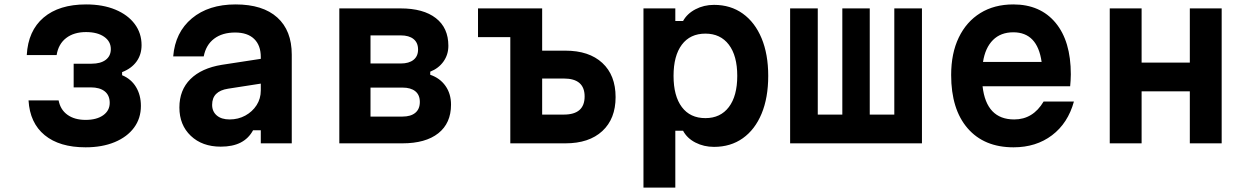

<svg xmlns="http://www.w3.org/2000/svg" viewBox="-20 -648 5640 868"><path d="M367 18Q249 18 182 -37Q115 -92 109 -194H245Q253 -152 285 -129Q317 -106 367 -106Q417 -106 446.5 -127Q476 -148 476 -183Q476 -217 453.5 -235Q431 -253 390 -253H313V-360H394Q435 -360 458 -377.5Q481 -395 481 -426Q481 -461 450.5 -482Q420 -503 369 -503Q314 -503 279 -476Q244 -449 236 -399H101Q107 -509 177 -568.5Q247 -628 369 -628Q445 -628 501.5 -604.5Q558 -581 589 -539.5Q620 -498 620 -444Q620 -401 597 -369.5Q574 -338 532 -322V-308Q573 -291 595 -254.5Q617 -218 617 -169Q617 -113 586 -71Q555 -29 498.5 -5.5Q442 18 367 18Z M1124 -59Q1104 -22 1068 -3.5Q1032 15 978 15Q894 15 842.5 -34Q791 -83 791 -162Q791 -241 841 -290.5Q891 -340 983 -355L1159 -382V-390Q1159 -443 1129 -472Q1099 -501 1043 -501Q985 -501 948 -473Q911 -445 901 -393H763Q772 -502 847.5 -565Q923 -628 1045 -628Q1168 -628 1233.5 -569Q1299 -510 1299 -401V0H1159V-59ZM939 -174Q939 -144 960 -126Q981 -108 1018 -108Q1057 -108 1089 -125.5Q1121 -143 1140 -172.5Q1159 -202 1159 -239V-270L1011 -247Q939 -236 939 -174Z M1514 0V-610H1791Q1894 -610 1950.5 -566Q2007 -522 2007 -441Q2007 -401 1985 -370Q1963 -339 1925 -324V-310Q1969 -295 1994 -259.5Q2019 -224 2019 -175Q2019 -91 1961.5 -45.5Q1904 0 1799 0ZM1655 -361H1792Q1829 -361 1849.5 -377.5Q1870 -394 1870 -424Q1870 -455 1849.5 -471.5Q1829 -488 1792 -488H1655ZM1655 -121H1800Q1837 -121 1857.5 -138Q1878 -155 1878 -187Q1878 -219 1857.5 -235.5Q1837 -252 1800 -252H1655Z M2287 0V-480H2141V-610H2431V-419H2536Q2643 -419 2703 -363.5Q2763 -308 2763 -209Q2763 -111 2703 -55.5Q2643 0 2536 0ZM2431 -130H2529Q2623 -130 2623 -212Q2623 -293 2529 -293H2431Z M2889 200V-610H3033V-553H3068Q3086 -586 3124 -606Q3162 -626 3208 -626Q3283 -626 3338 -586.5Q3393 -547 3423 -475Q3453 -403 3453 -305Q3453 -206 3423 -134Q3393 -62 3338 -23Q3283 16 3208 16Q3162 16 3124 -3.5Q3086 -23 3068 -57H3033V200ZM3169 -114Q3237 -114 3275 -164Q3313 -214 3313 -305Q3313 -396 3275 -446Q3237 -496 3169 -496Q3100 -496 3062.5 -446Q3025 -396 3025 -305Q3025 -214 3062.5 -164Q3100 -114 3169 -114Z M3552 0V-610H3677V-130H3788V-610H3912V-130H4023V-610H4148V0Z M4835 -189Q4808 -91 4736 -36.5Q4664 18 4562 18Q4429 18 4354.5 -68Q4280 -154 4280 -309Q4280 -407 4314.5 -478.5Q4349 -550 4412 -589Q4475 -628 4561 -628Q4683 -628 4752 -545Q4821 -462 4821 -312Q4821 -297 4820 -283.5Q4819 -270 4818 -258H4422Q4439 -108 4565 -108Q4650 -108 4698 -189ZM4561 -502Q4504 -502 4469 -467Q4434 -432 4424 -368H4689Q4670 -502 4561 -502Z M4997 0V-610H5141V-365H5359V-610H5503V0H5359V-235H5141V0Z"/></svg>

Font: Martian Mono SemiBold
Style: Regular
Weight: 600
Monospace: yes
Designer: Roman Shamin
Foundry: Evil Martians
Version: Version 1.000; ttfautohint (v1.8.4.7-5d5b)